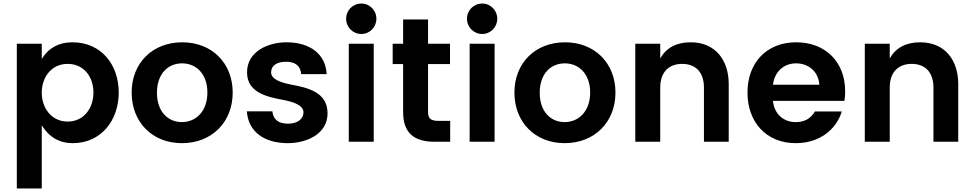

<svg xmlns="http://www.w3.org/2000/svg" viewBox="-20 -801 5505 1085"><path d="M362 -114C271 -114 216 -191 216 -277C216 -364 270 -440 362 -440C455 -440 508 -366 508 -278C508 -191 455 -114 362 -114ZM216 -93C257 -26 316 8 391 8C554 8 651 -124 651 -278C651 -435 553 -562 389 -562C313 -562 255 -531 216 -468V-554H75V264H216Z M1008 -111C929 -111 867 -170 867 -277C867 -384 929 -443 1009 -443C1088 -443 1152 -384 1152 -278C1152 -172 1087 -111 1008 -111ZM1008 8C1176 8 1295 -110 1295 -278C1295 -445 1177 -562 1010 -562C843 -562 724 -446 724 -278C724 -111 840 8 1008 8Z M1376 -392C1376 -277 1491 -253 1582 -236C1645 -224 1695 -204 1695 -166C1695 -128 1660 -102 1608 -102C1554 -102 1524 -125 1519 -172H1375C1383 -56 1474 8 1606 8C1709 8 1831 -41 1831 -161C1831 -282 1715 -306 1625 -323C1562 -335 1512 -355 1512 -392C1512 -429 1543 -452 1596 -452C1649 -452 1678 -429 1682 -382H1826C1821 -493 1734 -562 1599 -562C1496 -562 1376 -511 1376 -392Z M2107 -695C2107 -743 2069 -781 2022 -781C1974 -781 1936 -743 1936 -695C1936 -647 1974 -609 2022 -609C2069 -609 2107 -647 2107 -695ZM2092 0V-554H1951V0Z M2457 -118C2414 -118 2399 -132 2399 -168V-439H2523V-554H2399V-691H2258V-554H2199V-439H2258V-168C2258 -48 2322 0 2435 0H2524V-118Z M2790 -695C2790 -743 2752 -781 2705 -781C2657 -781 2619 -743 2619 -695C2619 -647 2657 -609 2705 -609C2752 -609 2790 -647 2790 -695ZM2775 0V-554H2634V0Z M3171 -111C3092 -111 3030 -170 3030 -277C3030 -384 3092 -443 3172 -443C3251 -443 3315 -384 3315 -278C3315 -172 3250 -111 3171 -111ZM3171 8C3339 8 3458 -110 3458 -278C3458 -445 3340 -562 3173 -562C3006 -562 2887 -446 2887 -278C2887 -111 3003 8 3171 8Z M3570 -554V0H3711V-306C3711 -393 3759 -440 3835 -440C3911 -440 3958 -393 3958 -306V0H4098V-326C4098 -460 4024 -562 3883 -562C3804 -562 3746 -532 3711 -471V-554Z M4348 -322C4357 -395 4408 -443 4479 -443C4550 -443 4606 -395 4610 -322ZM4477 8C4608 8 4705 -66 4737 -171H4585C4562 -131 4526 -111 4477 -111C4405 -111 4355 -159 4348 -231H4752C4755 -248 4756 -266 4756 -285C4756 -451 4645 -562 4479 -562C4310 -562 4204 -444 4204 -278C4204 -113 4308 8 4477 8Z M4867 -554V0H5008V-306C5008 -393 5056 -440 5132 -440C5208 -440 5255 -393 5255 -306V0H5395V-326C5395 -460 5321 -562 5180 -562C5101 -562 5043 -532 5008 -471V-554Z"/></svg>

Font: Matrixport Bold
Style: Regular
Weight: 600
Designer: Ninad Kale (Devanagari), Jonny Pinhorn (Latin)
Foundry: Indian Type Foundry
Version: Version 2.000;PS 1.0;hotconv 1.0.79;makeotf.lib2.5.61930; tt